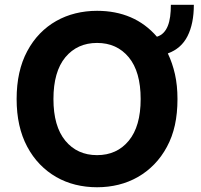

<svg xmlns="http://www.w3.org/2000/svg" viewBox="-20 -783 853 813"><path d="M95.2 -566.1Q117.9 -608.7 149.1 -640.8Q180.4 -672.9 218.2 -694.2Q256 -715.6 299.7 -726.4Q343.4 -737.2 391 -737.2Q469.5 -737.2 533.2 -709.9Q596.9 -682.5 644.5 -627.5Q661.2 -632.8 672.4 -644.4Q683.6 -655.9 690.5 -673.1Q697.4 -690.3 700.5 -712.9Q703.5 -735.4 703.5 -762.8H800.8Q800.8 -682.9 774.1 -630.1Q747.5 -577.4 690.7 -556.8Q710.2 -516 720.9 -468.6Q731.5 -421.2 731.5 -363.6Q731.5 -302.9 720.5 -253Q709.5 -203.1 686.8 -161.2Q664.1 -119 632.8 -87Q601.6 -55 563.6 -33.4Q525.6 -11.7 482.1 -0.9Q438.6 9.9 391 9.9Q343.4 9.9 299.7 -0.9Q256 -11.7 218.2 -33.4Q180.4 -55 149.1 -87.2Q117.9 -119.3 95.2 -161.9Q50.4 -245.7 50.4 -363.6Q50.4 -482.6 95.2 -566.1ZM256.7 -187.1Q307.2 -126.1 391 -126.1Q474.8 -126.1 525.2 -187.1Q575.6 -248.2 575.6 -363.6Q575.6 -479.4 525.2 -540.5Q474.8 -601.2 391 -601.2Q307.5 -601.2 256.7 -540.5Q206.3 -479.4 206.3 -363.6Q206.3 -248.2 256.7 -187.1Z"/></svg>

Font: Inter P
Style: Bold
Weight: 700
Designer: Rasmus Andersson
Foundry: rsms
Version: Version 3.018;git-588b23468